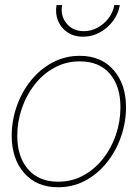

<svg xmlns="http://www.w3.org/2000/svg" viewBox="-20 -749 557 776"><path d="M214.8 7.8Q127.9 7.8 77.6 -49.8Q27.3 -107.4 27.3 -200.2Q27.3 -261.2 47.4 -318.8Q67.4 -376.5 104.2 -422.6Q141.1 -468.8 191.7 -496.1Q242.2 -523.4 302.7 -523.4Q389.2 -523.4 439.2 -465.8Q489.3 -408.2 489.3 -315.9Q489.3 -254.9 469.2 -197Q449.2 -139.2 412.6 -93Q376 -46.9 325.7 -19.5Q275.4 7.8 214.8 7.8ZM214.8 -14.6Q270.5 -14.6 316.7 -39.8Q362.8 -64.9 396.5 -107.7Q430.2 -150.4 448.5 -204.3Q466.8 -258.3 466.8 -315.9Q466.8 -400.9 423.8 -450.9Q380.9 -501 302.7 -501Q247.1 -501 200.7 -475.8Q154.3 -450.7 120.6 -408Q86.9 -365.2 68.4 -311.3Q49.8 -257.3 49.8 -200.2Q49.8 -115.2 93.5 -64.9Q137.2 -14.6 214.8 -14.6ZM315.4 -600.6Q279.8 -600.6 253.4 -617.9Q227.1 -635.3 214.8 -664.3Q202.6 -693.4 208.5 -728.5H231Q223.6 -684.1 249.5 -653.6Q275.4 -623 318.8 -623Q348.1 -623 374.3 -637.2Q400.4 -651.4 418.7 -675.3Q437 -699.2 441.9 -728.5H464.4Q458.5 -693.4 436.8 -664.3Q415 -635.3 383.3 -617.9Q351.6 -600.6 315.4 -600.6Z"/></svg>

Font: Inter Display Thin
Style: Italic
Weight: 100
Italic angle: -9.39999°
Designer: Rasmus Andersson
Foundry: rsms
Version: Version 4.000;git-a52131595